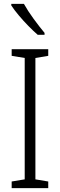

<svg xmlns="http://www.w3.org/2000/svg" viewBox="-20 -967 309 987"><path d="M228 0H40V-34L107 -45V-669L40 -680V-714H228V-680L162 -669V-45L228 -34ZM103 -947Q123 -911 153 -870Q183 -829 209 -798V-788H174Q152 -807 126 -833.5Q100 -860 76.5 -888Q53 -916 38 -939V-947Z"/></svg>

Font: Noto Sans Condensed Light
Style: Regular
Weight: 300
Width: 3
Designer: Monotype Design Team
Foundry: Monotype Imaging Inc.
Version: Version 2.013; ttfautohint (v1.8.4.7-5d5b)